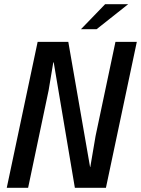

<svg xmlns="http://www.w3.org/2000/svg" viewBox="-20 -888 667 908"><path d="M158 -690H303L406 -98H407L432 -245L526 -690H627L481 0H334L234 -593H232L210 -461L113 0H12ZM477 -868H586L437 -750H363Z"/></svg>

Font: Decalotype Medium Italic
Style: Regular
Weight: 500
Italic angle: -12°
Designer: Alfredo Marco Pradil
Foundry: Alfredo Marco Pradil
Version: Version 1.0